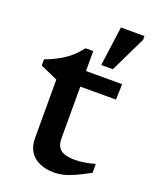

<svg xmlns="http://www.w3.org/2000/svg" viewBox="-141 -819 718 908"><g transform="rotate(20 217.5 -365.5)"><path d="M222.5 -154.5Q222.5 -113.5 245 -96.5Q267.5 -79.5 316 -79.5Q337.5 -79.5 362.5 -83.5Q387.5 -87.5 416.5 -95.5V-51Q374 -27.5 343.5 -14Q313 -0.5 289.5 5Q266 10.5 244.5 10.5Q203.5 10.5 171.8 -3Q140 -16.5 122.2 -44Q104.5 -71.5 104.5 -112.5V-406.5L17 -445.5V-476.5Q39.5 -485 58.8 -494Q78 -503 95.2 -513.2Q112.5 -523.5 127.8 -535.5Q143 -547.5 157 -562Q171 -576.5 184 -593H222.5V-477ZM176 -414 178 -492.5H404.5L402 -414ZM280.5 -544 307.5 -742.5H426V-723.5L339 -544Z"/></g></svg>

Font: Newsreader 9pt Medium
Style: Regular
Weight: 500
Designer: Hugues Gentile
Foundry: Production Type
Version: Version 1.003